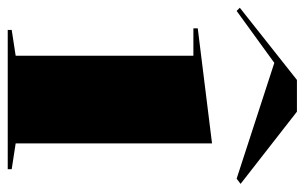

<svg xmlns="http://www.w3.org/2000/svg" viewBox="-178 -606 769 484"><g transform="rotate(90 206.0 -364.5)"><path d="M40 0V-10L105 -20V-468H36V-479L326 -515V-20L391 -10V0ZM-8 -577 -16 -585 166 -729H246L428 -587L415 -577L123 -672Z"/></g></svg>

Font: Kalnia SemiExpanded Medium
Style: Regular
Weight: 500
Width: 6
Designer: Frida Medrano
Foundry: Frida Medrano
Version: Version 1.105